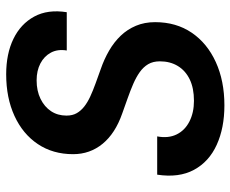

<svg xmlns="http://www.w3.org/2000/svg" viewBox="-84 -668 764 637"><g transform="rotate(-90 298.5 -350.0)"><path d="M267 12Q192 12 136 -13.5Q80 -39 53 -89Q26 -139 37 -211H164Q157 -174 170.5 -146.5Q184 -119 213.5 -104Q243 -89 282 -89Q324 -89 353 -103Q382 -117 397.5 -142.5Q413 -168 413 -202Q413 -225 403.5 -241Q394 -257 377 -269Q360 -281 338 -290.5Q316 -300 290.5 -309Q265 -318 240 -327Q174 -350 139.5 -392Q105 -434 105 -490Q105 -557 138.5 -607Q172 -657 232 -684.5Q292 -712 370 -712Q438 -712 487.5 -688Q537 -664 561.5 -619Q586 -574 576 -511H449Q454 -541 442 -563.5Q430 -586 406 -598.5Q382 -611 350 -611Q315 -611 288.5 -598Q262 -585 247.5 -563Q233 -541 233 -512Q233 -492 241 -478Q249 -464 263 -453Q277 -442 296.5 -433Q316 -424 339.5 -415.5Q363 -407 388 -398Q420 -387 448.5 -370.5Q477 -354 498 -332Q519 -310 531 -281.5Q543 -253 543 -218Q543 -148 508 -96.5Q473 -45 410.5 -16.5Q348 12 267 12Z"/></g></svg>

Font: DM Sans 24pt SemiBold
Style: Italic
Weight: 600
Italic angle: -10°
Designer: Colophon Foundry, Jonny Pinhorn
Foundry: Colophon Foundry
Version: Version 4.004;gftools[0.9.30]